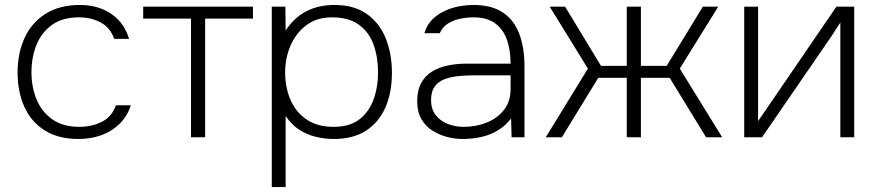

<svg xmlns="http://www.w3.org/2000/svg" viewBox="-20 -554 3539 775"><path d="M297 7Q215 7 160 -28Q105 -63 78 -123.5Q51 -184 51 -262Q51 -339 79 -400.5Q107 -462 163.5 -498Q220 -534 303 -534Q351 -534 390.5 -518.5Q430 -503 458.5 -473Q487 -443 501 -397H441Q425 -443 386 -463.5Q347 -484 299 -484Q233 -484 190.5 -454Q148 -424 127.5 -373.5Q107 -323 107 -262Q107 -203 127.5 -153Q148 -103 191 -72.5Q234 -42 300 -42Q350 -42 390.5 -62Q431 -82 448 -129H508Q493 -83 461 -52.5Q429 -22 387 -7.5Q345 7 297 7Z M751 0V-479H558V-527H1001V-479H808V0Z M1077 201V-527H1132L1133 -431Q1168 -484 1217.5 -509Q1267 -534 1330 -534Q1410 -534 1461.5 -497Q1513 -460 1537.5 -398Q1562 -336 1562 -260Q1562 -181 1536 -121Q1510 -61 1458 -27Q1406 7 1327 7Q1292 7 1256 -1.5Q1220 -10 1188.5 -30Q1157 -50 1133 -86V201ZM1326 -42Q1392 -42 1431 -72.5Q1470 -103 1488 -153Q1506 -203 1506 -262Q1506 -323 1488 -373.5Q1470 -424 1429 -454Q1388 -484 1320 -484Q1259 -484 1217 -452.5Q1175 -421 1153 -370.5Q1131 -320 1131 -262Q1131 -200 1153 -150Q1175 -100 1218.5 -71Q1262 -42 1326 -42Z M1847 7Q1817 7 1785.5 -1Q1754 -9 1726 -26.5Q1698 -44 1681 -73Q1664 -102 1664 -145Q1664 -189 1680 -218.5Q1696 -248 1723.5 -265Q1751 -282 1787 -289.5Q1823 -297 1861 -297H2041Q2041 -350 2026.5 -392.5Q2012 -435 1979 -459.5Q1946 -484 1891 -484Q1865 -484 1838 -478.5Q1811 -473 1789 -459.5Q1767 -446 1755 -420H1693Q1704 -456 1727 -477.5Q1750 -499 1778.5 -511.5Q1807 -524 1836 -529Q1865 -534 1889 -534Q1965 -534 2010 -503.5Q2055 -473 2076 -417.5Q2097 -362 2097 -286V0H2045L2043 -76Q2022 -48 1991.5 -29Q1961 -10 1924.5 -1.5Q1888 7 1847 7ZM1851 -42Q1901 -42 1944 -59Q1987 -76 2014 -110Q2041 -144 2041 -195V-250H1899Q1868 -250 1837 -247.5Q1806 -245 1779 -236Q1752 -227 1736 -206.5Q1720 -186 1720 -150Q1720 -113 1739 -89Q1758 -65 1788 -53.5Q1818 -42 1851 -42Z M2183 0 2353 -277 2199 -527H2261L2406 -288H2510V-527H2567V-288H2671L2817 -527H2879L2724 -277L2895 0H2830L2683 -240H2567V0H2510V-240H2395L2248 0Z M2984 0V-527H3040V-65Q3048 -77 3057 -90Q3066 -103 3073 -113L3356 -527H3428V0H3372V-463Q3363 -449 3354 -435.5Q3345 -422 3337 -409L3056 0Z"/></svg>

Font: Onest ExtraLight
Style: Regular
Weight: 250
Designer: Dmitri Voloshin, Andrey Kudryavtsev
Foundry: Dmitri Voloshin, Andrey Kudryavtsev
Version: Version 1.000;gftools[0.9.33]